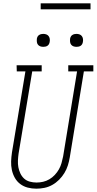

<svg xmlns="http://www.w3.org/2000/svg" viewBox="-20 -1128 582 1156"><path d="M199 8Q172 8 147 1.5Q122 -5 102 -20Q82 -35 69.5 -57Q57 -79 51.5 -104.5Q46 -130 47 -156.5Q48 -183 52 -210L133 -698H81L80 -735H231V-698H174L92 -204Q89 -183 88 -162Q87 -141 90.5 -121.5Q94 -102 102.5 -84Q111 -66 125 -53Q139 -40 159 -34.5Q179 -29 200 -29Q220 -29 239.5 -33.5Q259 -38 277 -48.5Q295 -59 310 -75Q325 -91 335 -109Q345 -127 350.5 -146.5Q356 -166 360 -186L444 -698H391V-735H542V-698H485L400 -180Q396 -156 388.5 -132Q381 -108 367.5 -86Q354 -64 335.5 -45.5Q317 -27 294.5 -14.5Q272 -2 247.5 3Q223 8 199 8ZM441 -846Q431 -846 422.5 -849Q414 -852 408.5 -859Q403 -866 402 -875.5Q401 -885 402 -895Q403 -901 406 -907Q409 -913 415 -917Q421 -921 427.5 -922.5Q434 -924 440 -924Q450 -924 458.5 -921Q467 -918 472.5 -911Q478 -904 479.5 -894.5Q481 -885 479 -875Q478 -869 475 -863Q472 -857 466.5 -853Q461 -849 454 -847.5Q447 -846 441 -846ZM241 -846Q231 -846 222.5 -849Q214 -852 208.5 -859Q203 -866 202 -875.5Q201 -885 202 -895Q203 -901 206 -907Q209 -913 215 -917Q221 -921 227.5 -922.5Q234 -924 240 -924Q250 -924 258.5 -921Q267 -918 272.5 -911Q278 -904 279.5 -894.5Q281 -885 279 -875Q278 -869 275 -863Q272 -857 266.5 -853Q261 -849 254 -847.5Q247 -846 241 -846ZM525 -1072H225V-1108H525Z"/></svg>

Font: Iosevka Curly Slab Extralight
Style: Italic
Weight: 200
Italic angle: -9°
Monospace: yes
Designer: Belleve Invis
Foundry: Belleve Invis
Version: Version 22.1.2; ttfautohint (v1.8.4)